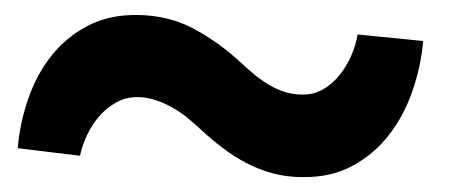

<svg xmlns="http://www.w3.org/2000/svg" viewBox="-20 -423 627 259"><path d="M550.8 -367.7Q547.9 -333.5 536.4 -300.3Q524.9 -267.1 504.9 -241.2Q484.9 -215.3 455.8 -199.5Q426.8 -183.6 388.2 -184.1Q366.7 -184.1 347.9 -189.2Q329.1 -194.3 312.3 -203.1Q295.4 -211.9 279.8 -223.9Q264.2 -235.8 249 -250Q240.7 -257.8 231.2 -265.4Q221.7 -272.9 210.9 -278.8Q200.2 -284.7 188.7 -288.3Q177.2 -292 165.5 -292Q149.4 -292 136.5 -284.7Q123.5 -277.3 113.8 -266.1Q104 -254.9 97.4 -240.7Q90.8 -226.6 87.9 -212.9L3.9 -223.1Q6.8 -257.3 18.1 -289.8Q29.3 -322.3 49.3 -347.7Q69.3 -373 98.4 -388.2Q127.4 -403.3 165.5 -402.8Q208 -402.3 242.2 -383.8Q276.4 -365.2 306.2 -337.4Q314.5 -329.6 323.7 -322Q333 -314.5 343.3 -308.3Q353.5 -302.2 364.7 -298.8Q376 -295.4 388.2 -295.4Q404.3 -295.4 416.7 -303Q429.2 -310.5 438.5 -322.3Q447.8 -334 453.9 -348.1Q460 -362.3 462.4 -376.5Z"/></svg>

Font: Roboto Mono
Style: Bold Italic
Weight: 700
Designer: Google
Version: Version 2.000985; 2015; ttfautohint (v1.3)